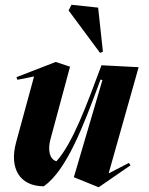

<svg xmlns="http://www.w3.org/2000/svg" viewBox="-20 -768 624 806"><path d="M394 18 403 12 528 -74 521 -84 436 -40 562 -486 406 -494C342 -322 285 -167 217 -91C189 -99 179 -136 192 -184L274 -488L214 -508L49 -444L53 -433L123 -447L48 -172C17 -60 64 14 164 14C260 -54 330 -238 402 -434L410 -432L290 -24ZM400 -546 412 -551 392 -736 280 -748 268 -724Z"/></svg>

Font: Mazius Display Extra Italic
Style: Bold
Weight: 700
Italic angle: -17°
Designer: Alberto Casagrande & Collletttivo
Foundry: Collletttivo
Version: Version 2.000;Glyphs 3.2 (3217)